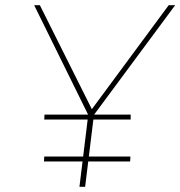

<svg xmlns="http://www.w3.org/2000/svg" viewBox="-20 -722 697 742"><path d="M152 -279H485V-260H151ZM151 -117H484L483 -98H150ZM321 -278 112 -702H134L338 -294L329 -292L632 -702H657L343 -278L309 0H287Z"/></svg>

Font: Josefin Sans Thin Thin
Style: Italic
Weight: 250
Italic angle: -7°
Version: Version 2.000